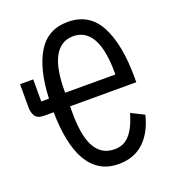

<svg xmlns="http://www.w3.org/2000/svg" viewBox="-130 -784 787 891"><g transform="rotate(-20 264.0 -338.5)"><path d="M306 -689Q412 -689 461 -596.5Q510 -504 510 -339V-317H183V-285Q183 -234 189.5 -192.5Q196 -151 211 -121Q226 -91 250.5 -75Q275 -59 311 -59Q328 -59 344 -64Q360 -69 376 -83Q392 -97 406.5 -123Q421 -149 434 -193L498 -161Q477 -77 428.5 -32.5Q380 12 306 12Q252 12 214.5 -11Q177 -34 152.5 -76Q128 -118 115.5 -179.5Q103 -241 102 -317H57Q23 -317 11.5 -334.5Q0 -352 0 -378V-493H65V-384H103Q109 -529 158.5 -609Q208 -689 306 -689ZM307 -618Q274 -618 250.5 -602Q227 -586 212 -557Q197 -528 190 -486Q183 -444 183 -394V-384H431V-394Q431 -444 424 -486Q417 -528 402 -557Q387 -586 363.5 -602Q340 -618 307 -618Z"/></g></svg>

Font: PlemolJP
Style: Regular
Weight: 400
Monospace: yes
Version: v2.0.4; ttfautohint (v1.8.4.7-5d5b-dirty) -l 6 -r 45 -G 200 